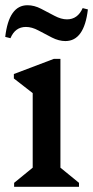

<svg xmlns="http://www.w3.org/2000/svg" viewBox="-20 -714 356 734"><path d="M34 0V-15L105 -73V-358L33 -414V-431L186 -489H211V-73L282 -15V0ZM230 -557Q205 -557 178.5 -570.5Q152 -584 127 -597.5Q102 -611 79 -611Q38 -611 20 -568L0 -573Q14 -694 85 -694Q111 -694 137 -680.5Q163 -667 188.5 -653.5Q214 -640 236 -640Q277 -640 296 -683L316 -678Q302 -557 230 -557Z"/></svg>

Font: Platypi
Style: Regular
Weight: 400
Designer: David Sargent
Foundry: Bolt Cutter Type
Version: Version 1.200; ttfautohint (v1.8.4.7-5d5b)